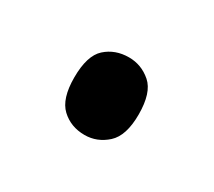

<svg xmlns="http://www.w3.org/2000/svg" viewBox="-44 -489 296 266"><g transform="rotate(30 103.5 -356.0)"><path d="M104 -294Q82 -294 67 -308Q52 -322 52 -356Q52 -391 67 -404.5Q82 -418 104 -418Q124 -418 139.5 -404.5Q155 -391 155 -356Q155 -322 139.5 -308Q124 -294 104 -294Z"/></g></svg>

Font: Noto Serif Tamil ExtraCondensed
Style: Regular
Weight: 400
Width: 2
Designer: Indian Type Foundry, Tom Grace, and the Monotype Design Team
Foundry: Monotype Imaging Inc.
Version: Version 2.004; ttfautohint (v1.8.4.7-5d5b)